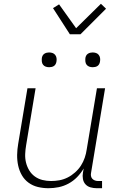

<svg xmlns="http://www.w3.org/2000/svg" viewBox="-20 -986 640 1014"><path d="M236 8Q207 8 180 1.5Q153 -5 131 -21Q109 -37 95.5 -60.5Q82 -84 76 -111.5Q70 -139 70.5 -168Q71 -197 76 -226L125 -520H168L118 -219Q114 -196 113 -172.5Q112 -149 117.5 -127Q123 -105 134.5 -86Q146 -67 164 -54Q182 -41 204 -35.5Q226 -30 250 -30Q272 -30 294 -34Q316 -38 337 -48.5Q358 -59 376.5 -75.5Q395 -92 407.5 -111.5Q420 -131 427.5 -153Q435 -175 438 -197L492 -520H535L461 -74Q459 -65 460.5 -56.5Q462 -48 467.5 -42Q473 -36 481 -33Q489 -30 498 -30H519V8H491Q474 8 458 3.5Q442 -1 431.5 -12.5Q421 -24 418 -40.5Q415 -57 418 -74L422 -96Q407 -71 387 -50.5Q367 -30 342 -16.5Q317 -3 290 2.5Q263 8 236 8ZM470 -631Q460 -631 451.5 -634Q443 -637 437.5 -644Q432 -651 431 -660.5Q430 -670 431 -680Q432 -686 435 -692Q438 -698 444 -702Q450 -706 456.5 -707.5Q463 -709 469 -709Q479 -709 487.5 -706Q496 -703 501.5 -696Q507 -689 508.5 -679.5Q510 -670 508 -660Q507 -654 504 -648Q501 -642 495.5 -638Q490 -634 483 -632.5Q476 -631 470 -631ZM240 -631Q230 -631 221.5 -634Q213 -637 207.5 -644Q202 -651 201 -660.5Q200 -670 201 -680Q202 -686 205 -692Q208 -698 214 -702Q220 -706 226.5 -707.5Q233 -709 239 -709Q249 -709 257.5 -706Q266 -703 271.5 -696Q277 -689 278.5 -679.5Q280 -670 278 -660Q277 -654 274 -648Q271 -642 265.5 -638Q260 -634 253 -632.5Q246 -631 240 -631ZM349 -805 260 -943 292 -963 382 -837 513 -966 540 -940 405 -805Z"/></svg>

Font: Iosevka Extralight Extended
Style: Italic
Weight: 200
Width: 7
Italic angle: -9°
Monospace: yes
Designer: Belleve Invis
Foundry: Belleve Invis
Version: Version 32.5.0; ttfautohint (v1.8.4)